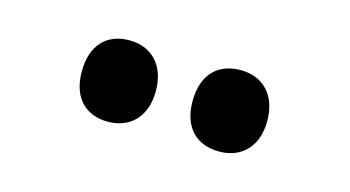

<svg xmlns="http://www.w3.org/2000/svg" viewBox="-33 -833 552 303"><g transform="rotate(15 242.5 -681.5)"><path d="M91 -681C91 -638 115 -615 151 -615C188 -615 212 -640 212 -681C212 -723 188 -748 151 -748C115 -748 91 -725 91 -681ZM272 -681C272 -639 295 -615 333 -615C370 -615 394 -640 394 -681C394 -723 370 -748 333 -748C296 -748 272 -725 272 -681Z"/></g></svg>

Font: Noto Sans Lao Looped ExtraCondensed
Style: Bold
Weight: 700
Width: 2
Designer: Mark Frömberg, Ben Mitchell
Foundry: The Fontpad Ltd
Version: Version 1.002